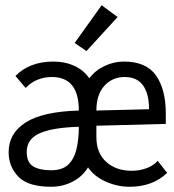

<svg xmlns="http://www.w3.org/2000/svg" viewBox="-20 -702 665 733"><path d="M175 11Q87 11 50 -27.5Q13 -66 13 -121Q13 -193 78 -234.5Q143 -276 281 -280Q281 -408 178 -408Q149 -408 123 -397.5Q97 -387 78 -366L39 -412Q93 -467 184 -467Q229 -467 265 -450Q301 -433 321 -403Q343 -433 379 -450Q415 -467 453 -467Q538 -467 575.5 -414Q613 -361 613 -268V-229L348 -222V-178Q348 -118 385.5 -84Q423 -50 483 -50Q512 -50 538.5 -59.5Q565 -69 582 -88L618 -42Q563 11 475 11Q427 11 383 -9Q339 -29 316 -63Q296 -29 258 -9Q220 11 175 11ZM348 -280 549 -285Q549 -344 526 -376Q503 -408 456 -408Q409 -408 378.5 -374.5Q348 -341 348 -280ZM175 -52Q218 -52 240.5 -73.5Q263 -95 272 -132.5Q281 -170 281 -218Q180 -215 131 -193Q82 -171 82 -122Q82 -82 106.5 -67Q131 -52 175 -52ZM310 -507 265 -538 368 -682 429 -637Z"/></svg>

Font: Inconsolata Expanded Thin
Style: Regular
Weight: 100
Width: 7
Monospace: yes
Designer: Raph Levien, Cyreal, Brenton Simpson
Foundry: Raph Levien, Cyreal, Google
Version: Version 3.100; ttfautohint (v1.8.4.7-5d5b)